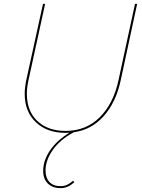

<svg xmlns="http://www.w3.org/2000/svg" viewBox="-20 -678 729 987"><path d="M685 -658 600 -263Q576 -152 513.5 -81.5Q451 -11 359 2Q287 41 250.5 94Q214 147 214 199Q214 236 234 257.5Q254 279 291 279Q310 279 325 272Q340 265 356 251L362 259Q345 274 328 281.5Q311 289 291 289Q250 289 226 265.5Q202 242 202 200Q202 147 237 95.5Q272 44 337 4Q330 5 317 5Q222 5 164.5 -49.5Q107 -104 107 -196Q107 -226 115 -266L201 -658H212L126 -264Q118 -226 118 -196Q118 -107 172 -56Q226 -5 317 -5Q422 -5 492.5 -75Q563 -145 589 -265L674 -658Z"/></svg>

Font: Ysabeau Hairline
Style: Italic
Weight: 100
Italic angle: -12°
Designer: Christian Thalmann (Catharsis Fonts)
Version: Version 0.003